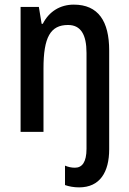

<svg xmlns="http://www.w3.org/2000/svg" viewBox="-20 -570 559 830"><path d="M322 240C412 240 452 174 452 75V-352C452 -478 405 -550 299 -550C241 -550 192 -521 165 -467H160L148 -540H69V0H168V-274C168 -409 198 -462 274 -462C329 -462 354 -421 354 -341V73C354 131 335 155 304 155C289 155 275 152 261 146V230C278 236 299 240 322 240Z"/></svg>

Font: Noto Sans Gujarati UI Condensed Medium
Style: Regular
Weight: 500
Width: 3
Designer: Jelle Bosma - Monotype Design Team, Universal Thirst
Foundry: Monotype Imaging Inc.
Version: Version 2.106